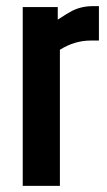

<svg xmlns="http://www.w3.org/2000/svg" viewBox="-20 -605 347 625"><path d="M282 -585H302V-473H275Q223 -473 175 -443V0H54V-582H168V-541Q197 -560 208 -566Q241 -585 282 -585Z"/></svg>

Font: Khand Semibold
Style: Regular
Weight: 600
Designer: Devanagari: Sanchit Sawaria, Jyotish Sonowal; Latin: Satya Rajpurohit
Foundry: Indian Type Foundry
Version: Version 1.100;PS 1.0;hotconv 1.0.78;makeotf.lib2.5.61930; tt